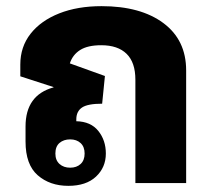

<svg xmlns="http://www.w3.org/2000/svg" viewBox="-20 -595 695 624"><path d="M202 9Q142 9 102.5 -25.5Q63 -60 63 -135V-184Q63 -286 154 -311V-312L46 -347V-385Q46 -443 79.5 -485.5Q113 -528 172.5 -551.5Q232 -575 310 -575Q437 -575 511 -520Q585 -465 585 -366V0H420V-336Q420 -392 391.5 -420Q363 -448 309 -448Q265 -448 240.5 -432.5Q216 -417 207 -389L321 -348L312 -258Q265 -258 246.5 -245.5Q228 -233 228 -207V-201Q275 -200 299.5 -169.5Q324 -139 324 -96Q324 -51 292 -21Q260 9 202 9ZM208 -50Q229 -50 242 -62Q255 -74 255 -96Q255 -118 242 -130Q229 -142 208 -142Q187 -142 173.5 -130.5Q160 -119 160 -96Q160 -74 173.5 -62Q187 -50 208 -50Z"/></svg>

Font: Noto Sans Thai Looped ExtraBold
Style: Regular
Weight: 800
Designer: Sasikarn Vongin, Ben Mitchell
Foundry: The Fontpad Ltd
Version: Version 1.001; ttfautohint (v1.8.4.7-5d5b)